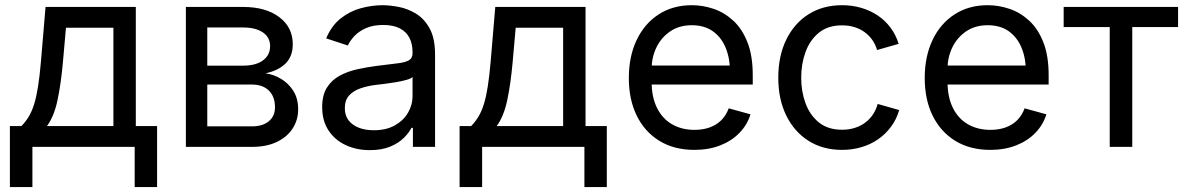

<svg xmlns="http://www.w3.org/2000/svg" viewBox="-20 -573 4625 749"><path d="M18.6 156.7V-81.1H63.5Q80.1 -98.1 92.3 -118.4Q104.5 -138.7 113.3 -167Q122.1 -195.3 128.4 -235.6Q134.8 -275.9 139.6 -332L157.7 -545.9H509.8V-81.1H592.8V156.7H505.4V0H106.4V156.7ZM163.1 -81.1H422.4V-464.8H237.3L225.6 -332Q217.8 -245.1 204.3 -181.9Q190.9 -118.7 163.1 -81.1Z M705.1 0V-545.9H928.2Q1017.1 -545.9 1069.6 -506.1Q1122.1 -466.3 1122.1 -400.4Q1122.1 -352.5 1093.3 -324.7Q1064.5 -296.9 1015.6 -287.1Q1047.4 -282.7 1076.4 -265.4Q1105.5 -248 1124.3 -218.5Q1143.1 -189 1143.1 -146.5Q1143.1 -104.5 1121.3 -71.3Q1099.6 -38.1 1059.3 -19Q1019 0 962.9 0ZM788.6 -80.1H962.9Q1004.9 -80.1 1028.8 -100.1Q1052.7 -120.1 1052.7 -154.3Q1052.7 -196.3 1028.8 -219.7Q1004.9 -243.2 962.9 -243.2H788.6ZM788.6 -316.9H928.7Q978 -316.9 1005.9 -337.4Q1033.7 -357.9 1033.7 -393.1Q1033.7 -427.2 1005.6 -446.5Q977.5 -465.8 928.2 -465.8H788.6Z M1422.9 12.7Q1371.1 12.7 1328.9 -6.8Q1286.6 -26.4 1261.7 -64Q1236.8 -101.6 1236.8 -155.3Q1236.8 -202.1 1255.4 -231.4Q1273.9 -260.7 1304.9 -277.6Q1335.9 -294.4 1373.5 -302.7Q1411.1 -311 1449.2 -315.9Q1498 -322.3 1528.8 -325.7Q1559.6 -329.1 1574.5 -337.4Q1589.4 -345.7 1589.4 -365.7V-368.7Q1589.4 -402.8 1576.7 -426.5Q1564 -450.2 1538.6 -462.9Q1513.2 -475.6 1475.1 -475.6Q1436 -475.6 1408.2 -463.4Q1380.4 -451.2 1363 -432.9Q1345.7 -414.6 1336.9 -395.5L1252.4 -423.3Q1273.4 -473.1 1309.1 -501.2Q1344.7 -529.3 1387.7 -541Q1430.7 -552.7 1472.7 -552.7Q1500 -552.7 1534.9 -546.1Q1569.8 -539.6 1602.3 -520Q1634.8 -500.5 1656 -462.2Q1677.2 -423.8 1677.2 -359.9V0H1590.8V-74.2H1585Q1575.7 -55.2 1555.2 -34.9Q1534.7 -14.6 1502 -1Q1469.2 12.7 1422.9 12.7ZM1438 -64.9Q1486.8 -64.9 1520.5 -84Q1554.2 -103 1571.8 -133.5Q1589.4 -164.1 1589.4 -197.3V-272.9Q1584 -266.6 1565.9 -261.5Q1547.9 -256.3 1524.7 -252.4Q1501.5 -248.5 1479.7 -245.8Q1458 -243.2 1445.3 -241.7Q1413.6 -237.8 1386 -228.3Q1358.4 -218.8 1341.8 -200.4Q1325.2 -182.1 1325.2 -150.9Q1325.2 -122.6 1339.8 -103.5Q1354.5 -84.5 1379.9 -74.7Q1405.3 -64.9 1438 -64.9Z M1772.9 156.7V-81.1H1817.9Q1834.5 -98.1 1846.7 -118.4Q1858.9 -138.7 1867.7 -167Q1876.5 -195.3 1882.8 -235.6Q1889.2 -275.9 1894 -332L1912.1 -545.9H2264.2V-81.1H2347.2V156.7H2259.8V0H1860.8V156.7ZM1917.5 -81.1H2176.8V-464.8H1991.7L1980 -332Q1972.2 -245.1 1958.7 -181.9Q1945.3 -118.7 1917.5 -81.1Z M2689 11.7Q2609.9 11.7 2552.5 -23.4Q2495.1 -58.6 2464.1 -121.6Q2433.1 -184.6 2433.1 -268.6Q2433.1 -352.5 2463.4 -416.5Q2493.7 -480.5 2549.1 -516.6Q2604.5 -552.7 2678.7 -552.7Q2722.2 -552.7 2764.4 -538.3Q2806.6 -523.9 2841.1 -491.9Q2875.5 -460 2896 -407.7Q2916.5 -355.5 2916.5 -279.8V-243.2H2492.7V-317.4H2869.1L2828.1 -290Q2828.1 -343.8 2811.3 -385.5Q2794.4 -427.2 2761.2 -450.9Q2728 -474.6 2678.7 -474.6Q2629.4 -474.6 2594.2 -450.4Q2559.1 -426.3 2540.5 -387.5Q2522 -348.6 2522 -304.2V-254.9Q2522 -194.3 2543 -152.1Q2564 -109.9 2601.8 -88.1Q2639.6 -66.4 2689.5 -66.4Q2721.7 -66.4 2748 -75.7Q2774.4 -85 2793.5 -103.8Q2812.5 -122.6 2822.8 -150.4L2907.7 -127Q2895 -85.9 2864.7 -54.7Q2834.5 -23.4 2789.8 -5.9Q2745.1 11.7 2689 11.7Z M3264.6 11.7Q3190.4 11.7 3134.5 -23.4Q3078.6 -58.6 3047.4 -122.1Q3016.1 -185.5 3016.1 -269.5Q3016.1 -355 3047.4 -418.7Q3078.6 -482.4 3134.5 -517.6Q3190.4 -552.7 3264.6 -552.7Q3304.2 -552.7 3339.4 -542.5Q3374.5 -532.2 3403.6 -512.9Q3432.6 -493.7 3453.6 -465.6Q3474.6 -437.5 3485.8 -401.9L3401.4 -377.9Q3395.5 -398.9 3383.3 -416.5Q3371.1 -434.1 3353.8 -447Q3336.4 -460 3314 -467Q3291.5 -474.1 3264.6 -474.1Q3210 -474.1 3174.8 -445.6Q3139.6 -417 3122.6 -370.6Q3105.5 -324.2 3105.5 -269.5Q3105.5 -215.8 3122.6 -169.7Q3139.6 -123.5 3174.8 -95.2Q3210 -66.9 3264.6 -66.9Q3292 -66.9 3314.9 -74.2Q3337.9 -81.5 3355.7 -95Q3373.5 -108.4 3385.7 -127Q3397.9 -145.5 3403.8 -167.5L3487.8 -143.6Q3477.1 -106.9 3455.8 -78.4Q3434.6 -49.8 3405.3 -29.5Q3376 -9.3 3340.3 1.2Q3304.7 11.7 3264.6 11.7Z M3843.3 11.7Q3764.2 11.7 3706.8 -23.4Q3649.4 -58.6 3618.4 -121.6Q3587.4 -184.6 3587.4 -268.6Q3587.4 -352.5 3617.7 -416.5Q3647.9 -480.5 3703.4 -516.6Q3758.8 -552.7 3833 -552.7Q3876.5 -552.7 3918.7 -538.3Q3960.9 -523.9 3995.4 -491.9Q4029.8 -460 4050.3 -407.7Q4070.8 -355.5 4070.8 -279.8V-243.2H3647V-317.4H4023.4L3982.4 -290Q3982.4 -343.8 3965.6 -385.5Q3948.7 -427.2 3915.5 -450.9Q3882.3 -474.6 3833 -474.6Q3783.7 -474.6 3748.5 -450.4Q3713.4 -426.3 3694.8 -387.5Q3676.3 -348.6 3676.3 -304.2V-254.9Q3676.3 -194.3 3697.3 -152.1Q3718.3 -109.9 3756.1 -88.1Q3793.9 -66.4 3843.8 -66.4Q3876 -66.4 3902.3 -75.7Q3928.7 -85 3947.8 -103.8Q3966.8 -122.6 3977.1 -150.4L4062 -127Q4049.3 -85.9 4019 -54.7Q3988.8 -23.4 3944.1 -5.9Q3899.4 11.7 3843.3 11.7Z M4309.1 0V-467.3H4129.4V-545.9H4575.7V-467.3H4397V0Z"/></svg>

Font: Inter Variable LoSnoCo
Style: Regular
Weight: 400
Designer: Rasmus Andersson
Foundry: rsms
Version: Version 4.000;git-a52131595; featfreeze: case,dlig,ss01,ss02